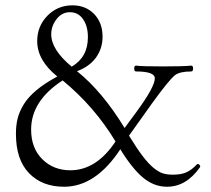

<svg xmlns="http://www.w3.org/2000/svg" viewBox="-20 -690 796 723"><path d="M221.2 13.2Q138.7 13.2 89.4 -37.8Q40 -88.9 40 -186Q40 -217.3 46.1 -242.7Q52.2 -268.1 68.6 -295.7Q85 -323.2 116.7 -349.9Q148.4 -376.5 195.8 -401.9Q120.1 -462.9 120.1 -535.2Q120.1 -591.3 158.4 -630.6Q196.8 -669.9 252.9 -669.9Q302.7 -669.9 334.5 -637.2Q366.2 -604.5 366.2 -551.8Q366.2 -507.3 341.3 -473.1Q316.4 -439 270 -421.9Q365.2 -345.7 449.2 -208L494.1 -269Q563 -362.8 563 -395Q563 -420.9 492.2 -420.9Q485.4 -420.9 485.4 -431.9Q485.4 -442.9 492.2 -442.9Q514.6 -439.9 592.8 -439.9Q671.9 -439.9 700.2 -442.9Q707 -442.9 707 -431.9Q707 -420.9 700.2 -420.9Q657.7 -420.9 639.2 -407.2Q615.2 -387.7 551.8 -299.8L465.8 -179.2Q495.1 -131.3 516.6 -103Q538.1 -74.7 557.4 -58.6Q576.7 -42.5 592.8 -37.4Q608.9 -32.2 630.9 -32.2Q663.1 -32.2 683.1 -41.7Q703.1 -51.3 721.2 -70.8Q725.1 -74.7 730.5 -69.8Q735.8 -64.9 732.9 -60.1Q681.2 13.2 608.9 13.2Q560.1 13.2 519 -20.8Q478 -54.7 433.1 -127.9Q340.3 13.2 221.2 13.2ZM250 -439Q311 -474.6 311 -549.8Q311 -591.8 292.7 -617.9Q274.4 -644 243.2 -644Q212.9 -644 192.9 -617.9Q172.9 -591.8 172.9 -561Q172.9 -502.9 250 -439ZM245.1 -48.8Q342.8 -48.8 415 -157.2Q335.4 -289.1 215.8 -387.2Q97.2 -310.5 97.2 -202.1Q97.2 -132.3 139.2 -90.6Q181.2 -48.8 245.1 -48.8Z"/></svg>

Font: Junicode SmCond Light
Style: Regular
Weight: 300
Width: 4
Designer: Peter S. Baker
Version: Version 2.206